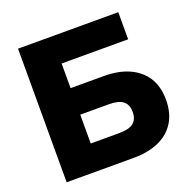

<svg xmlns="http://www.w3.org/2000/svg" viewBox="-125 -829 948 952"><g transform="rotate(-20 349.0 -352.5)"><path d="M68 0V-705H597V-562H246V-432H422Q499 -432 555 -406.5Q611 -381 641 -333.5Q671 -286 671 -216Q671 -147 641 -98.5Q611 -50 555 -25Q499 0 422 0ZM246 -140H397Q448 -140 471.5 -158.5Q495 -177 495 -216Q495 -255 471.5 -273.5Q448 -292 397 -292H246Z"/></g></svg>

Font: Nunito Sans 11pt Black
Style: Regular
Weight: 900
Version: Version 3.101;gftools[0.9.27]